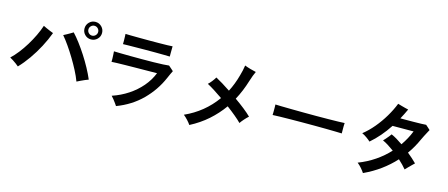

<svg xmlns="http://www.w3.org/2000/svg" viewBox="-53 -1475 5105 2189"><g transform="rotate(15 2500.0 -380.0)"><path d="M833 -104Q812 -161 778.5 -225.5Q745 -290 706 -354.5Q667 -419 626.5 -477Q586 -535 550 -577Q566 -585 587 -596.5Q608 -608 627.5 -619.5Q647 -631 658 -638Q696 -598 739 -541Q782 -484 824 -419Q866 -354 902 -287.5Q938 -221 963 -162Q947 -157 922 -146Q897 -135 872.5 -123.5Q848 -112 833 -104ZM143 -98Q130 -110 110 -124.5Q90 -139 69.5 -152.5Q49 -166 33 -174Q74 -212 115.5 -265Q157 -318 194 -378.5Q231 -439 261 -501.5Q291 -564 310 -622Q326 -614 348.5 -603.5Q371 -593 394 -584Q417 -575 432 -569Q401 -485 355.5 -399Q310 -313 255.5 -235.5Q201 -158 143 -98ZM868 -611Q825 -611 795 -641Q765 -671 765 -714Q765 -757 795 -787.5Q825 -818 868 -818Q911 -818 941.5 -787.5Q972 -757 972 -714Q972 -671 941.5 -641Q911 -611 868 -611ZM868 -656Q892 -656 909 -673Q926 -690 926 -714Q926 -738 909 -755Q892 -772 868 -772Q845 -772 828 -755Q811 -738 811 -714Q811 -690 828 -673Q845 -656 868 -656Z M1341 49Q1334 38 1320.5 19Q1307 0 1291.5 -19.5Q1276 -39 1263 -52Q1364 -86 1449 -142Q1534 -198 1597.5 -272Q1661 -346 1696 -434Q1676 -434 1635 -433.5Q1594 -433 1541 -432.5Q1488 -432 1431.5 -431.5Q1375 -431 1321.5 -430Q1268 -429 1226 -428Q1184 -427 1161 -425Q1162 -436 1161.5 -460.5Q1161 -485 1159.5 -510.5Q1158 -536 1157 -548Q1182 -547 1233 -546Q1284 -545 1350 -544.5Q1416 -544 1487 -544Q1558 -544 1623 -545Q1688 -546 1736.5 -548.5Q1785 -551 1806 -554Q1817 -544 1835 -529Q1853 -514 1864 -503Q1857 -490 1845 -464Q1833 -438 1822 -412Q1755 -257 1634 -136.5Q1513 -16 1341 49ZM1235 -654Q1236 -669 1235.5 -691Q1235 -713 1234.5 -736Q1234 -759 1233 -774Q1251 -773 1293 -772.5Q1335 -772 1391 -771.5Q1447 -771 1508 -771Q1569 -771 1625.5 -771.5Q1682 -772 1725.5 -773Q1769 -774 1788 -776Q1788 -763 1787.5 -740.5Q1787 -718 1787 -695Q1787 -672 1787 -655Q1765 -656 1721 -656.5Q1677 -657 1621.5 -657.5Q1566 -658 1506.5 -657.5Q1447 -657 1392 -656.5Q1337 -656 1295.5 -655.5Q1254 -655 1235 -654Z M2204 41Q2189 18 2163.5 -9.5Q2138 -37 2114 -56Q2335 -155 2474 -349Q2422 -385 2373.5 -416Q2325 -447 2287 -467Q2305 -483 2326.5 -510Q2348 -537 2362 -562Q2436 -523 2539 -454Q2587 -546 2617 -657Q2625 -685 2632.5 -717Q2640 -749 2644 -779Q2671 -768 2711 -756.5Q2751 -745 2780 -739Q2770 -718 2758 -687.5Q2746 -657 2735 -620Q2716 -558 2692 -499.5Q2668 -441 2638 -386Q2698 -344 2750.5 -302.5Q2803 -261 2837 -227Q2815 -208 2789.5 -179Q2764 -150 2750 -129Q2721 -159 2674 -198Q2627 -237 2572 -278Q2502 -180 2411 -99.5Q2320 -19 2204 41Z M3092 -315Q3093 -329 3093 -353Q3093 -377 3093 -401Q3093 -425 3092 -439Q3111 -438 3159.5 -437Q3208 -436 3275.5 -435Q3343 -434 3420 -433.5Q3497 -433 3574 -433Q3651 -433 3719.5 -434Q3788 -435 3838 -436Q3888 -437 3909 -439Q3908 -426 3907.5 -402Q3907 -378 3907.5 -353.5Q3908 -329 3908 -316Q3883 -317 3834.5 -318Q3786 -319 3721.5 -320Q3657 -321 3584.5 -321Q3512 -321 3438 -321Q3364 -321 3297 -320Q3230 -319 3176.5 -318Q3123 -317 3092 -315Z M4258 58Q4245 37 4219.5 7.5Q4194 -22 4169 -41Q4273 -81 4361.5 -141Q4450 -201 4520 -277Q4483 -304 4448 -326Q4413 -348 4383 -361Q4392 -370 4407.5 -387.5Q4423 -405 4438 -423.5Q4453 -442 4460 -453Q4491 -440 4526 -419Q4561 -398 4597 -373Q4656 -457 4693 -550L4445 -549Q4353 -408 4237 -308Q4218 -326 4189 -346.5Q4160 -367 4133 -379Q4198 -430 4257.5 -501Q4317 -572 4364.5 -652Q4412 -732 4442 -809Q4456 -805 4481 -797.5Q4506 -790 4531 -784Q4556 -778 4569 -775Q4541 -714 4509 -655Q4538 -655 4580.5 -655Q4623 -655 4668.5 -655.5Q4714 -656 4752.5 -657Q4791 -658 4812 -660Q4823 -650 4839 -636Q4855 -622 4865 -612Q4858 -599 4846 -576.5Q4834 -554 4821 -529Q4808 -504 4799 -484Q4777 -435 4751 -389Q4725 -343 4694 -300Q4758 -248 4803 -202Q4793 -193 4774 -174Q4755 -155 4736 -136Q4717 -117 4706 -105Q4689 -126 4665.5 -150.5Q4642 -175 4614 -200Q4543 -122 4454.5 -57Q4366 8 4258 58Z"/></g></svg>

Font: Zen Kaku Gothic Antique
Style: Bold
Weight: 700
Designer: Yoshimichi Ohira
Foundry: Positype
Version: Version 1.001